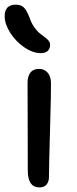

<svg xmlns="http://www.w3.org/2000/svg" viewBox="-28 -797 332 828"><path d="M147.9 -567.9Q112.8 -567.9 75.9 -593.5Q39.1 -619.1 15.6 -656.5Q-7.8 -693.8 -7.8 -727.1Q-7.8 -776.9 40 -776.9Q61.5 -776.9 74 -765.6Q86.4 -754.4 100.1 -719.2Q107.9 -696.3 120.1 -679.2Q132.3 -662.1 143.6 -653.1Q154.8 -644 165 -636.7Q175.3 -629.4 181.6 -621.6Q188 -613.8 188 -604Q188 -586.9 177.7 -577.4Q167.5 -567.9 147.9 -567.9ZM142.1 11.2Q91.8 11.2 91.8 -62Q91.8 -180.2 91.3 -290.3Q90.8 -400.4 90.8 -439.9Q90.8 -467.8 103 -483.9Q115.2 -500 140.1 -500Q162.6 -500 177 -484.1Q191.4 -468.3 191.9 -439Q192.4 -399.4 187.7 -234.6Q183.1 -69.8 183.1 -33.2Q183.1 -13.2 172.6 -1Q162.1 11.2 142.1 11.2Z"/></svg>

Font: Shantell Sans Normal
Style: Regular
Weight: 400
Designer: Stephen Nixon, Anya Danilova, Shantell Martin
Foundry: Arrow Type
Version: Version 1.006;[559af2be0]